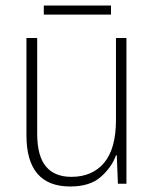

<svg xmlns="http://www.w3.org/2000/svg" viewBox="-20 -667 562 697"><path d="M439 -529V0H408L404 -103H401Q385 -59 345.5 -24.5Q306 10 235 10Q76 10 76 -176V-529H115V-182Q115 -101 146.5 -63Q178 -25 239 -25Q315 -25 358 -76Q401 -127 401 -232V-529ZM383 -647V-614H139V-647Z"/></svg>

Font: Noto Sans Gujarati UI SemiCondensed ExtraLight
Style: Regular
Weight: 200
Width: 4
Designer: Jelle Bosma - Monotype Design Team, Universal Thirst
Foundry: Monotype Imaging Inc.
Version: Version 2.106; ttfautohint (v1.8.4.7-5d5b)